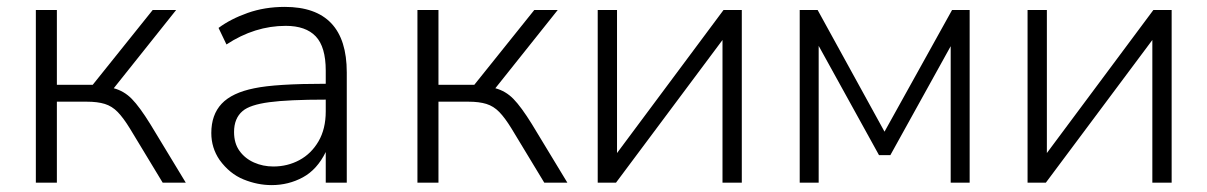

<svg xmlns="http://www.w3.org/2000/svg" viewBox="-20 -530 3503 557"><path d="M84 0V-501H145V-284H249L423 -501H491L310 -274Q340 -266 362.5 -243Q385 -220 416 -170L519 0H452L357 -157Q338 -188 321.5 -205Q305 -222 284 -228.5Q263 -235 232 -235H145V0Z M768 7Q727 7 686.5 -9.5Q646 -26 617 -66Q593 -101 593 -144Q593 -197 623 -229Q653 -261 718 -274Q780 -287 925 -287V-325Q925 -394 896 -424.5Q867 -455 809 -455Q719 -455 637 -401L614 -449Q649 -475 698.5 -492.5Q748 -510 806 -510Q986 -510 986 -320V0H925V-89Q900 -38 858.5 -15.5Q817 7 768 7ZM773 -47Q814 -47 848.5 -65.5Q883 -84 904 -120Q925 -156 925 -207V-241Q817 -241 761 -233.5Q705 -226 684 -208Q659 -187 659 -147Q659 -114 675 -92Q691 -70 717 -58.5Q743 -47 773 -47Z M1191 0V-501H1252V-284H1356L1530 -501H1598L1417 -274Q1447 -266 1469.5 -243Q1492 -220 1523 -170L1626 0H1559L1464 -157Q1445 -188 1428.5 -205Q1412 -222 1391 -228.5Q1370 -235 1339 -235H1252V0Z M1714 0V-501H1770V-86L2079 -501H2132V0H2076V-414L1767 0Z M2300 0V-501H2352L2546 -148L2742 -501H2793V0H2738V-396L2563 -80H2530L2355 -397V0Z M2961 0V-501H3017V-86L3326 -501H3379V0H3323V-414L3014 0Z"/></svg>

Font: Winston Light
Style: Regular
Weight: 300
Designer: Original fonts by Vernon Adams / Changes by Cristiano Sobral
Foundry: Original fonts by Vernon Adams / Changes by Cristiano Sobral
Version: Version 2.503;July 17, 2020;FontCreator 13.0.0.2655 64-bit